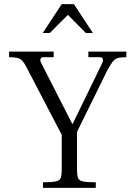

<svg xmlns="http://www.w3.org/2000/svg" viewBox="-20 -910 651 930"><path d="M188 0V-27Q232 -27 251 -31.5Q270 -36 274.5 -49Q279 -62 279 -89V-257L108 -585Q98 -605 88 -615.5Q78 -626 63.5 -629.5Q49 -633 24 -633V-660H240V-633H190Q180 -633 176.5 -625Q173 -617 180 -604L330 -310H332L474 -602Q479 -611 479 -618Q479 -625 475.5 -629Q472 -633 463 -633H408V-660H592V-633Q563 -633 548.5 -628Q534 -623 524.5 -609.5Q515 -596 500 -570L353 -271V-89Q353 -62 357.5 -49Q362 -36 381 -31.5Q400 -27 444 -27V0ZM187 -750 279 -890H338L430 -750H396L309 -838L221 -750Z"/></svg>

Font: Frank Ruhl Libre Light
Style: Regular
Weight: 300
Designer: Yanek Iontef
Foundry: Fontef
Version: Version 6.003;gftools[0.9.30]